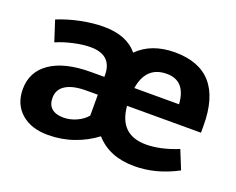

<svg xmlns="http://www.w3.org/2000/svg" viewBox="-92 -691 1057 859"><g transform="rotate(20 436.5 -261.0)"><path d="M627 -100.1Q695.8 -100.1 778.8 -133.8L814.9 -44.9Q712.9 9.3 609.9 8.8Q491.7 8.8 425.8 -65.9Q379.9 -30.8 322 -10.5Q264.2 9.8 200.2 9.8Q119.1 9.8 72 -32.2Q24.9 -74.2 24.9 -145Q24.9 -228 93 -274.4Q161.1 -320.8 285.2 -320.8H349.1V-334Q346.2 -424.8 246.1 -424.8Q210.9 -424.8 166 -414.8Q121.1 -404.8 85.9 -389.2L54.2 -486.8Q106 -507.8 163.1 -519.3Q220.2 -530.8 271 -530.8Q380.9 -530.8 433.1 -466.8Q498 -531.7 608.9 -532.2Q840.8 -532.2 840.8 -268.1V-233.9H488.8Q500 -100.1 627 -100.1ZM607.9 -429.2Q509.8 -429.2 492.2 -319.8H705.1Q697.8 -429.2 607.9 -429.2ZM163.1 -153.8Q163.1 -120.6 182.6 -103.8Q202.1 -86.9 238.8 -86.9Q269.5 -86.9 299.8 -100.3Q330.1 -113.8 349.1 -136.2V-235.8H293.9Q231 -235.8 197 -214.8Q163.1 -193.8 163.1 -153.8Z"/></g></svg>

Font: Sarala
Style: Bold
Weight: 700
Designer: Andres Torresi
Foundry: Huerta Tipografica
Version: Version 1.004;PS 001.003;hotconv 1.0.70;makeotf.lib2.5.58329